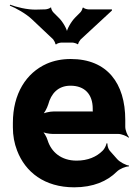

<svg xmlns="http://www.w3.org/2000/svg" viewBox="-20 -790 580 820"><path d="M282 -538C244 -538 210 -531 180 -518C92 -479 35 -390 35 -265V-246C35 -211 41 -178 53 -147C88 -55 170 10 297 10C378 10 438 -16 479 -57C491 -69 518 -80 530 -79L531 -83C518 -84 491 -98 480 -111L449 -146C442 -154 438 -169 439 -177L435 -178C434 -170 426 -153 418 -146C392 -120 355 -104 307 -104C242 -104 199 -140 183 -192C179 -206 167 -226 158 -233L156 -229C165 -223 189 -218 205 -218H485C499 -218 521 -209 529 -202L531 -204C524 -212 515 -234 515 -248V-278C515 -434 438 -538 282 -538ZM376 -326V-320C376 -317 376 -311 378 -310L380 -312C379 -314 373 -314 370 -314H210C193 -314 166 -308 156 -301L159 -297C169 -305 181 -328 186 -344C198 -389 227 -424 281 -424C342 -424 376 -387 376 -326ZM231 -714 209 -736C205 -739 197 -753 199 -757L195 -758C194 -754 179 -750 173 -750L134 -749C97 -748 49 -760 23 -770L22 -766C47 -756 91 -732 117 -707L207 -622C210 -618 218 -605 216 -602L220 -600C221 -604 236 -608 241 -608H290C295 -608 309 -604 311 -601L314 -602C313 -605 321 -618 324 -621L458 -745V-750H357C352 -750 337 -754 336 -758L332 -756C334 -753 326 -739 322 -736L301 -715C285 -699 264 -664 264 -647H268C268 -664 247 -699 231 -714Z"/></svg>

Font: Asimov
Style: Edge
Weight: 500
Designer: Google
Version: Version 2.000980: 2014